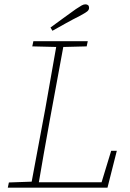

<svg xmlns="http://www.w3.org/2000/svg" viewBox="-20 -866 601 886"><path d="M16 0 21 -24 134 -28H142L139 0ZM121 0 189 -364Q203 -442 216.5 -520Q230 -598 244 -676H277L210 -313Q196 -235 182 -156.5Q168 -78 155 0ZM129 -652 134 -676H385L380 -652L263 -649H252ZM143 0 145 -25H459L443 -6L493 -170H519L476 0ZM213 -739Q243 -761 272.5 -782.5Q302 -804 330 -824Q348 -836 357 -841Q366 -846 374 -846Q382 -846 386.5 -842Q391 -838 391 -830Q391 -820 382 -813Q373 -806 349 -793Q317 -777 285.5 -759.5Q254 -742 222 -724Z"/></svg>

Font: Source Serif 4 ExtraLight
Style: Italic
Weight: 250
Italic angle: -12°
Designer: Frank Grießhammer
Foundry: Adobe Systems Incorporated
Version: Version 4.004;hotconv 1.0.116;makeotfexe 2.5.65601